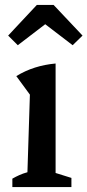

<svg xmlns="http://www.w3.org/2000/svg" viewBox="-20 -757 354 777"><path d="M30 0V-34Q44 -42 58.5 -48.5Q73 -55 91 -60L101 -374L46 -449Q82 -471 121.5 -483.5Q161 -496 205 -500V-57L269 -37V0ZM197 -737 314 -613 274 -574 163 -659 52 -574 13 -613 129 -737Z"/></svg>

Font: Piazzolla 24pt SemiBold
Style: Regular
Weight: 600
Designer: Juan Pablo del Peral
Foundry: Huerta Tipografica
Version: Version 2.005